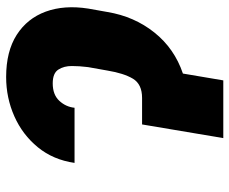

<svg xmlns="http://www.w3.org/2000/svg" viewBox="-82 -680 762 638"><g transform="rotate(-90 299.0 -361.0)"><path d="M218.8 -269.9H292.6Q338.1 -269.9 356.4 -300.2Q374.6 -330.6 383.5 -384.9L394.9 -448.9Q395.2 -451 395.6 -455.3Q398.4 -476.9 398.6 -503Q398.8 -529.1 386.9 -547.9Q375 -566.8 340.9 -566.8Q303.3 -566.8 283 -544.9Q262.8 -523.1 259.9 -494.3H76.7Q87 -565.3 128.7 -616.3Q170.5 -667.3 231.7 -694.4Q293 -721.6 362.2 -721.6Q447.1 -721.6 502 -686.6Q556.8 -651.6 579.4 -590Q601.9 -528.4 589.5 -448.9L578.1 -384.9Q563.2 -295.5 509.9 -228.9Q456.7 -162.3 373.6 -134.2L350.9 0H159.1L204.5 -269.9Z"/></g></svg>

Font: Inter UI Black
Style: Italic
Weight: 900
Italic angle: -9.39999°
Designer: Rasmus Andersson
Foundry: rsms
Version: 3.2;8d6f07862